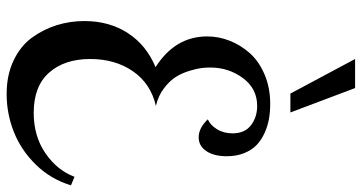

<svg xmlns="http://www.w3.org/2000/svg" viewBox="-268 -772 1058 561"><g transform="rotate(90 260.5 -491.0)"><path d="M496.1 -180.2 521 -169.9Q503.4 -111.3 461.2 -67.9Q418.9 -24.4 365.5 -3.2Q312 18.1 253.9 18.1Q199.2 18.1 156.7 -2Q114.3 -22 89.8 -55.4Q65.4 -88.9 53.2 -127.7Q41 -166.5 41 -209Q41 -282.2 76.4 -336.4Q111.8 -390.6 175.8 -417Q85.9 -474.1 85.9 -567.9Q85.9 -601.6 98.6 -633.8Q111.3 -666 135 -692.6Q158.7 -719.2 197.3 -735.6Q235.8 -752 283.2 -752Q306.6 -752 327.4 -748.3Q348.1 -744.6 368.4 -735.4Q388.7 -726.1 403.3 -712.2Q418 -698.2 427 -675.8Q436 -653.3 436 -625Q436 -587.4 420.9 -565.2Q405.8 -543 380.9 -543Q353.5 -543 328.1 -569.8Q344.2 -576.2 356.7 -595.9Q369.1 -615.7 369.1 -642.1Q369.1 -677.7 345.5 -695.8Q321.8 -713.9 289.1 -713.9Q238.3 -713.9 207.5 -672.1Q176.8 -630.4 176.8 -577.1Q176.8 -565.4 178.2 -552Q179.7 -538.6 186.3 -516.6Q192.9 -494.6 204.1 -476.6Q215.3 -458.5 237.3 -441.7Q259.3 -424.8 289.1 -418Q224.1 -403.3 188 -351.3Q151.9 -299.3 151.9 -226.1Q151.9 -150.9 191.7 -106Q231.4 -61 309.1 -61Q377.4 -61 427.2 -95.2Q477.1 -129.4 496.1 -180.2ZM236.8 -1000 308.1 -811H252.9L151.9 -1000Z"/></g></svg>

Font: Lobster Two
Style: Regular
Weight: 400
Designer: Pablo Impallari
Foundry: Pablo Impallari. www.impallari.com
Version: Version 1.006